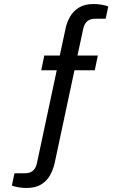

<svg xmlns="http://www.w3.org/2000/svg" viewBox="-20 -751 596 954"><path d="M111 183Q91 183 71 179.5Q51 176 39 171L52 110H104Q152 110 163 62L262 -402H185L200 -475H277L306 -610Q312 -640 328 -668Q344 -696 372.5 -713.5Q401 -731 446 -731Q466 -731 486 -727.5Q506 -724 518 -719L505 -658H453Q405 -658 394 -610L365 -475H466L451 -402H350L251 62Q244 92 228.5 120Q213 148 184.5 165.5Q156 183 111 183Z"/></svg>

Font: Archivo VF Beta
Style: Regular
Weight: 400
Designer: Hector Gatti
Foundry: Omnibus-Type
Version: Version 1.002